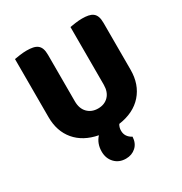

<svg xmlns="http://www.w3.org/2000/svg" viewBox="-187 -754 1038 1094"><g transform="rotate(-30 332.0 -206.5)"><path d="M602 -224Q602 -128 547 -65.5Q492 -3 392 11Q381 28 381 50Q381 91 421 112Q419 154 392.5 178Q366 202 327 202Q282 202 254 172.5Q226 143 226 98Q226 45 259 9Q165 -9 113.5 -70Q62 -131 62 -224V-606Q73 -608 97 -611.5Q121 -615 143 -615Q166 -615 183.5 -611.5Q201 -608 213 -599Q225 -590 231 -574Q237 -558 237 -532V-227Q237 -179 263.5 -152Q290 -125 332 -125Q375 -125 401 -152Q427 -179 427 -227V-606Q438 -608 462 -611.5Q486 -615 508 -615Q531 -615 548.5 -611.5Q566 -608 578 -599Q590 -590 596 -574Q602 -558 602 -532Z"/></g></svg>

Font: Baloo Tammudu
Style: Regular
Weight: 400
Designer: Omkar Shende and Ek Type
Foundry: Ek Type
Version: Version 1.007;PS 1.000;hotconv 1.0.88;makeotf.lib2.5.647800